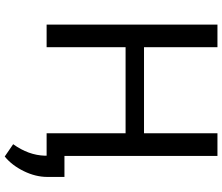

<svg xmlns="http://www.w3.org/2000/svg" viewBox="-83 -668 925 799"><g transform="rotate(90 379.5 -268.5)"><path d="M628.9 0H534.7V-328.6H176.3V0H82.5V-710.9H176.3V-405.3H534.7V-710.9H628.9ZM631.3 174.3 580.1 139.2Q626 75.2 627.9 7.3V-74.2H716.3V-3.4Q716.3 45.9 692.1 95.2Q668 144.5 631.3 174.3Z"/></g></svg>

Font: APIMedia Roboto
Style: Regular
Weight: 400
Designer: Google
Version: Version 2.137; 2017